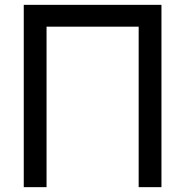

<svg xmlns="http://www.w3.org/2000/svg" viewBox="-20 -772 764 792"><path d="M552 0H646V-752H78V0H172V-662H552Z"/></svg>

Font: Hibana 45 SubMedium
Style: Regular
Weight: 500
Width: 6
Designer: pygmalion
Foundry: ybstudio
Version: Version 2021.007;FEAKit 1.0